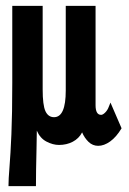

<svg xmlns="http://www.w3.org/2000/svg" viewBox="-20 -488 440 657"><path d="M9 149Q9 126 12.5 83.5Q16 41 19 -28.5Q22 -98 22 -204V-468H126V-182Q126 -128 135.5 -107.5Q145 -87 165 -87Q205 -87 205 -178V-468H307V-128Q307 -95 326 -95Q332 -95 340 -103Q348 -111 352 -122L358 -137L396 -49Q378 -19 357 -4Q336 11 316 11Q297 11 283 -2.5Q269 -16 261 -35Q250 -14 229 -3Q208 8 182 8Q161 8 139 -3.5Q117 -15 106 -41Q106 -18 105 19Q104 56 103.5 92Q103 128 103 149Z"/></svg>

Font: Inconsolata Condensed ExtraBold
Style: Regular
Weight: 800
Width: 3
Monospace: yes
Designer: Raph Levien, Cyreal, Brenton Simpson
Foundry: Raph Levien, Cyreal, Google
Version: Version 3.001; ttfautohint (v1.8.2.53-6de2)